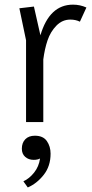

<svg xmlns="http://www.w3.org/2000/svg" viewBox="-20 -531 402 835"><path d="M154.2 158.3Q143.3 164.2 126.7 164.2Q104.2 164.2 89.6 151.2Q75 138.3 75 115.8Q75 90 90 74.6Q105 59.2 131.7 59.2Q167.5 59.2 183.8 82.5Q200 105.8 200 137.5Q200 191.7 170 229.6Q140 267.5 100.8 284.2L81.7 257.5Q107.5 245.8 128.3 219.6Q149.2 193.3 154.2 158.3ZM64.2 -495 127.5 -502.5 155.8 -377.5Q195 -510.8 297.5 -510.8Q328.3 -510.8 355.8 -498.3L327.5 -436.7Q309.2 -445.8 285.8 -445.8Q250.8 -445.8 225 -419.2Q199.2 -392.5 186.7 -355.4Q174.2 -318.3 168.3 -272.5V0H93.3V-355.8Z"/></svg>

Font: Boon
Style: Regular
Weight: 400
Designer: Sungsit Sawaiwan
Foundry: FontUni
Version: Version 3.0